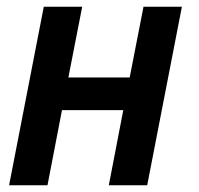

<svg xmlns="http://www.w3.org/2000/svg" viewBox="-20 -550 590 570"><path d="M7 0 110 -530H224L183 -320H365L406 -530H520L417 0H303L346 -223H164L121 0Z"/></svg>

Font: Lode
Style: Bold Italic
Weight: 700
Italic angle: -11°
Monospace: yes
Designer: Belleve Invis
Foundry: Belleve Invis
Version: Version 29.2.0; ttfautohint (v1.8.3)